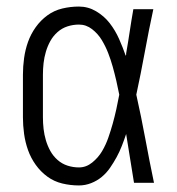

<svg xmlns="http://www.w3.org/2000/svg" viewBox="-20 -558 540 586"><path d="M221 8Q195 8 170 2Q145 -4 124.5 -19Q104 -34 89 -55Q74 -76 65.5 -100Q57 -124 53.5 -149.5Q50 -175 50 -200V-330Q50 -355 53.5 -380.5Q57 -406 65.5 -430Q74 -454 89 -475Q104 -496 124.5 -511Q145 -526 170 -532Q195 -538 221 -538Q249 -538 273.5 -523.5Q298 -509 315 -487Q332 -465 343.5 -439Q355 -413 364 -387Q364 -388 364 -389Q364 -390 365 -391V-395Q371 -429 376 -462.5Q381 -496 387 -530H448Q434 -465 422 -399.5Q410 -334 396 -269Q411 -202 423.5 -134.5Q436 -67 450 0H389Q383 -37 377 -74.5Q371 -112 365 -149Q359 -131 352 -113Q345 -95 336 -78.5Q327 -62 316 -46Q305 -30 290.5 -18Q276 -6 258 1Q240 8 221 8ZM221 -47Q243 -47 261.5 -62Q280 -77 291.5 -96.5Q303 -116 310.5 -137.5Q318 -159 324 -180.5Q330 -202 335 -224.5Q340 -247 344 -269Q340 -290 335 -311.5Q330 -333 324 -354.5Q318 -376 310 -396.5Q302 -417 290.5 -436Q279 -455 261 -469Q243 -483 221 -483Q203 -483 186 -477.5Q169 -472 155.5 -460Q142 -448 133.5 -432.5Q125 -417 120 -400Q115 -383 113 -365.5Q111 -348 111 -330V-200Q111 -182 113 -164.5Q115 -147 120 -130Q125 -113 133.5 -97.5Q142 -82 155.5 -70Q169 -58 186 -52.5Q203 -47 221 -47Z"/></svg>

Font: Iosevka Term Light
Style: Regular
Weight: 300
Monospace: yes
Designer: Belleve Invis
Foundry: Belleve Invis
Version: Version 9.0.1; ttfautohint (v1.8.3)